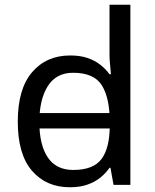

<svg xmlns="http://www.w3.org/2000/svg" viewBox="-20 -780 655 810"><path d="M104 -238V-303H480V-238ZM275 10Q175 10 115 -59.5Q55 -129 55 -267Q55 -405 115.5 -475.5Q176 -546 276 -546Q318 -546 349 -535.5Q380 -525 403 -507Q426 -489 442 -467H448Q447 -480 444.5 -505.5Q442 -531 442 -546V-760H530V0H459L446 -72H442Q426 -49 403 -30.5Q380 -12 348.5 -1Q317 10 275 10ZM289 -63Q374 -63 408.5 -109.5Q443 -156 443 -250V-266Q443 -366 410 -419.5Q377 -473 288 -473Q217 -473 181.5 -416.5Q146 -360 146 -265Q146 -169 181.5 -116Q217 -63 289 -63Z"/></svg>

Font: bangla115
Style: Regular
Weight: 400
Designer: Jelle Bosma - Monotype Design Team
Foundry: Monotype Imaging Inc.
Version: Version 2.003